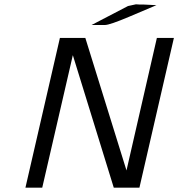

<svg xmlns="http://www.w3.org/2000/svg" viewBox="-20 -872 827 891"><path d="M405 -756 574 -844 611 -852Q613 -852 618.5 -851.5Q624 -851 627 -851H645L706 -848L581 -795Q489 -756 467 -756ZM98 -1 258 -696H376L567 -81L708 -696H787L627 -1H508L318 -616L176 -1Z"/></svg>

Font: Coval
Style: Light Italic
Weight: 300
Foundry: Context Ltd
Version: Version 001.000